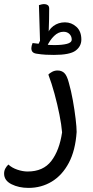

<svg xmlns="http://www.w3.org/2000/svg" viewBox="-72 -688 456 937"><path d="M302 -44Q296 46 264 106.5Q232 167 181 198Q130 229 67 229Q20 229 -16 211Q-52 193 -52 159Q-52 145 -45.5 133.5Q-39 122 -31 115Q-14 131 12.5 140Q39 149 63 149Q139 149 178.5 97.5Q218 46 231 -42Q228 -79 218 -129Q208 -179 194 -230.5Q180 -282 164 -324Q169 -330 181.5 -337Q194 -344 209 -344Q229 -344 242 -331.5Q255 -319 264 -284Q275 -246 283.5 -198.5Q292 -151 297 -108.5Q302 -66 302 -44ZM136 -473 146 -470Q163 -469 174.5 -468.5Q186 -468 193 -468Q231 -468 254.5 -474Q278 -480 278 -495Q278 -511 267 -522Q256 -533 238 -533Q213 -533 192 -512.5Q171 -492 157 -461L112 -465L128 -499L158 -514Q164 -543 188.5 -561Q213 -579 245 -579Q277 -579 301 -557Q325 -535 325 -495Q325 -462 297 -441Q269 -420 191 -420Q172 -420 151.5 -421Q131 -422 106 -426Q93 -428 87 -434.5Q81 -441 81 -453Q81 -458 82.5 -464.5Q84 -471 87 -478Q99 -476 112.5 -475Q126 -474 136 -473ZM144 -668Q154 -668 161 -663Q168 -658 168 -646Q168 -620 167.5 -594.5Q167 -569 166 -544.5Q165 -520 164 -496L124 -466L118 -663Q125 -665 131 -666.5Q137 -668 144 -668Z"/></svg>

Font: Baloo Bhaijaan 2
Style: Regular
Weight: 400
Designer: Sanskriti Dholi, Noopur Datye and Ek Type
Foundry: Ek Type
Version: Version 1.701